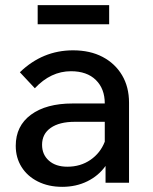

<svg xmlns="http://www.w3.org/2000/svg" viewBox="-20 -708 591 744"><path d="M221 16Q168 16 127 -4.5Q86 -25 63.5 -61Q41 -97 41 -143Q41 -220 100 -263.5Q159 -307 261 -307H386Q386 -364 351.5 -398Q317 -432 255 -432Q177 -432 115 -366L57 -428Q145 -513 263 -513Q329 -513 377.5 -487.5Q426 -462 453 -416.5Q480 -371 480 -310V0H389V-65Q362 -27 318.5 -5.5Q275 16 221 16ZM241 -62Q292 -62 330.5 -88.5Q369 -115 386 -159V-236H270Q210 -236 176.5 -212.5Q143 -189 143 -147Q143 -109 169.5 -85.5Q196 -62 241 -62ZM403 -614H126V-688H403Z"/></svg>

Font: Wix Madefor Text Medium
Style: Regular
Weight: 500
Designer: Dalton Maag Ltd
Foundry: Dalton Maag Ltd
Version: Version 3.100